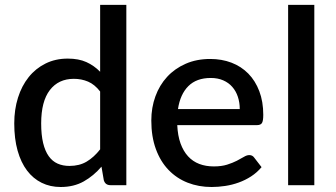

<svg xmlns="http://www.w3.org/2000/svg" viewBox="-20 -760 1378 788"><path d="M391 -384.5Q368.5 -413.5 341.5 -425Q314.5 -436.5 283 -436.5Q220 -436.5 184.5 -390.2Q149 -344 149 -253.5Q149 -206.5 157 -173.2Q165 -140 180 -119Q195 -98 216.5 -88.5Q238 -79 265 -79Q306 -79 335.8 -96.8Q365.5 -114.5 391 -147ZM498.5 -740V0H433.5Q412 0 406 -20.5L396.5 -76Q364.5 -38.5 323.8 -15.5Q283 7.5 229 7.5Q186 7.5 151 -9.8Q116 -27 91 -60Q66 -93 52.2 -141.8Q38.5 -190.5 38.5 -253.5Q38.5 -310.5 53.8 -359Q69 -407.5 97.5 -443.2Q126 -479 166.8 -499.2Q207.5 -519.5 258 -519.5Q303 -519.5 334.5 -505.2Q366 -491 391 -465.5V-740Z M964 -312.5Q964 -339.5 956.2 -362.8Q948.5 -386 933.5 -403.2Q918.5 -420.5 896.2 -430.2Q874 -440 845 -440Q786.5 -440 753 -406.5Q719.5 -373 710.5 -312.5ZM707.5 -246.5Q709.5 -203 721 -171.2Q732.5 -139.5 751.8 -118.5Q771 -97.5 797.8 -87.2Q824.5 -77 857.5 -77Q889 -77 912 -84.2Q935 -91.5 952 -100.2Q969 -109 981 -116.2Q993 -123.5 1003 -123.5Q1016 -123.5 1023 -113.5L1053.5 -74Q1034.5 -51.5 1010.5 -36Q986.5 -20.5 959.5 -10.8Q932.5 -1 904 3.2Q875.5 7.5 848.5 7.5Q795.5 7.5 750.2 -10.2Q705 -28 671.8 -62.5Q638.5 -97 619.8 -148Q601 -199 601 -265.5Q601 -318.5 617.8 -364.5Q634.5 -410.5 665.8 -444.5Q697 -478.5 741.8 -498.2Q786.5 -518 843 -518Q890 -518 930 -502.8Q970 -487.5 999 -458Q1028 -428.5 1044.2 -385.8Q1060.5 -343 1060.5 -288.5Q1060.5 -263.5 1055 -255Q1049.5 -246.5 1035 -246.5Z M1270 -740V0H1162.5V-740Z"/></svg>

Font: Lato 2
Style: Regular
Weight: 600
Designer: Lukasz Dziedzic with Adam Twardoch and Botio Nikoltchev
Foundry: tyPoland Lukasz Dziedzic
Version: Version 2.015; 2015-08-06; http://www.latofonts.com/